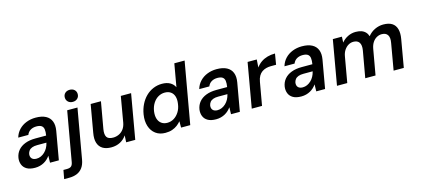

<svg xmlns="http://www.w3.org/2000/svg" viewBox="-70 -1341 4745 2165"><g transform="rotate(-15 2302.5 -258.5)"><path d="M185 12Q125 12 89 -9Q53 -30 39 -66Q25 -102 31 -144Q39 -194 69.5 -230.5Q100 -267 151.5 -287Q203 -307 273 -307H398Q405 -350 401 -378.5Q397 -407 377 -421Q357 -435 317 -435Q278 -435 248.5 -417.5Q219 -400 206 -366H88Q103 -418 138.5 -455.5Q174 -493 225 -513Q276 -533 334 -533Q406 -533 451.5 -509Q497 -485 515 -439.5Q533 -394 522 -330L464 0H361L363 -81Q349 -61 331 -44Q313 -27 290.5 -14.5Q268 -2 241.5 5Q215 12 185 12ZM227 -83Q254 -83 278.5 -94Q303 -105 323.5 -124.5Q344 -144 358 -169.5Q372 -195 379 -224L380 -229H272Q237 -229 213 -220Q189 -211 176 -194Q163 -177 159 -155Q155 -121 173 -102Q191 -83 227 -83Z M467 220 486 118H526Q560 118 576.5 104.5Q593 91 599 58L701 -521H821L719 59Q709 117 682.5 152.5Q656 188 616.5 204Q577 220 526 220ZM788 -596Q754 -596 733 -616Q712 -636 712 -667Q712 -698 733 -717.5Q754 -737 788 -737Q821 -737 842 -717.5Q863 -698 863 -667Q863 -636 842 -616Q821 -596 788 -596Z M1075 12Q1014 12 975 -12Q936 -36 921 -83Q906 -130 919 -200L975 -521H1095L1040 -209Q1030 -149 1048.5 -119Q1067 -89 1123 -89Q1159 -89 1191 -104Q1223 -119 1245 -148.5Q1267 -178 1275 -221L1327 -521H1447L1356 0H1250L1254 -80Q1226 -37 1180 -12.5Q1134 12 1075 12Z M1707 12Q1640 12 1594 -22Q1548 -56 1528.5 -116Q1509 -176 1521 -252Q1531 -314 1556.5 -365.5Q1582 -417 1620 -454.5Q1658 -492 1706.5 -512.5Q1755 -533 1809 -533Q1865 -533 1902.5 -512Q1940 -491 1958 -453L2005 -720H2125L1998 0H1891V-74Q1872 -51 1846.5 -31.5Q1821 -12 1786.5 0Q1752 12 1707 12ZM1756 -92Q1799 -92 1834.5 -114Q1870 -136 1894.5 -175Q1919 -214 1926 -266Q1934 -316 1923 -352.5Q1912 -389 1884 -409Q1856 -429 1814 -429Q1773 -429 1737 -408Q1701 -387 1676.5 -348Q1652 -309 1644 -257Q1637 -207 1648.5 -170Q1660 -133 1688 -112.5Q1716 -92 1756 -92Z M2298 12Q2238 12 2202 -9Q2166 -30 2152 -66Q2138 -102 2144 -144Q2152 -194 2182.5 -230.5Q2213 -267 2264.5 -287Q2316 -307 2386 -307H2511Q2518 -350 2514 -378.5Q2510 -407 2490 -421Q2470 -435 2430 -435Q2391 -435 2361.5 -417.5Q2332 -400 2319 -366H2201Q2216 -418 2251.5 -455.5Q2287 -493 2338 -513Q2389 -533 2447 -533Q2519 -533 2564.5 -509Q2610 -485 2628 -439.5Q2646 -394 2635 -330L2577 0H2474L2476 -81Q2462 -61 2444 -44Q2426 -27 2403.5 -14.5Q2381 -2 2354.5 5Q2328 12 2298 12ZM2340 -83Q2367 -83 2391.5 -94Q2416 -105 2436.5 -124.5Q2457 -144 2471 -169.5Q2485 -195 2492 -224L2493 -229H2385Q2350 -229 2326 -220Q2302 -211 2289 -194Q2276 -177 2272 -155Q2268 -121 2286 -102Q2304 -83 2340 -83Z M2716 0 2807 -521H2914L2908 -429Q2933 -464 2966.5 -487Q3000 -510 3041 -521.5Q3082 -533 3130 -533L3109 -407H3047Q3019 -407 2992.5 -400Q2966 -393 2943.5 -377.5Q2921 -362 2905.5 -335Q2890 -308 2883 -267L2836 0Z M3293 12Q3233 12 3197 -9Q3161 -30 3147 -66Q3133 -102 3139 -144Q3147 -194 3177.5 -230.5Q3208 -267 3259.5 -287Q3311 -307 3381 -307H3506Q3513 -350 3509 -378.5Q3505 -407 3485 -421Q3465 -435 3425 -435Q3386 -435 3356.5 -417.5Q3327 -400 3314 -366H3196Q3211 -418 3246.5 -455.5Q3282 -493 3333 -513Q3384 -533 3442 -533Q3514 -533 3559.5 -509Q3605 -485 3623 -439.5Q3641 -394 3630 -330L3572 0H3469L3471 -81Q3457 -61 3439 -44Q3421 -27 3398.5 -14.5Q3376 -2 3349.5 5Q3323 12 3293 12ZM3335 -83Q3362 -83 3386.5 -94Q3411 -105 3431.5 -124.5Q3452 -144 3466 -169.5Q3480 -195 3487 -224L3488 -229H3380Q3345 -229 3321 -220Q3297 -211 3284 -194Q3271 -177 3267 -155Q3263 -121 3281 -102Q3299 -83 3335 -83Z M3711 0 3802 -521H3908L3905 -453Q3935 -490 3978.5 -511.5Q4022 -533 4070 -533Q4107 -533 4135.5 -523.5Q4164 -514 4183.5 -494Q4203 -474 4212 -445Q4246 -488 4294 -510.5Q4342 -533 4393 -533Q4456 -533 4494 -509Q4532 -485 4545.5 -437.5Q4559 -390 4547 -322L4491 0H4372L4426 -310Q4437 -370 4416.5 -401Q4396 -432 4348 -432Q4317 -432 4289 -416.5Q4261 -401 4241.5 -371.5Q4222 -342 4214 -299L4161 0H4041L4096 -310Q4106 -370 4085.5 -401Q4065 -432 4017 -432Q3986 -432 3958.5 -416Q3931 -400 3910.5 -369.5Q3890 -339 3883 -296L3831 0Z"/></g></svg>

Font: DM Sans 10pt SemiBold
Style: Italic
Weight: 600
Italic angle: -10°
Version: Version 4.004;gftools[0.9.30]